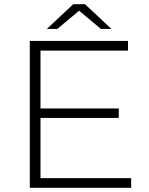

<svg xmlns="http://www.w3.org/2000/svg" viewBox="-20 -895 709 915"><path d="M173 -46H605V0H122V-700H590V-654H173V-378H546V-333H173ZM511 -757H461L357 -844L253 -757H203L329 -875H385Z"/></svg>

Font: Montserrat Light Alt1
Style: Light
Weight: 500
Designer: Differentunic
Foundry: Julieta Ulanovsky
Version: 0.1